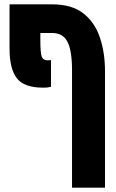

<svg xmlns="http://www.w3.org/2000/svg" viewBox="-20 -625 536 885"><path d="M178 -221Q91 -221 57.5 -264.5Q24 -308 24 -401V-605H220Q311 -605 364 -563.5Q417 -522 440.5 -452Q464 -382 464 -297V240H312V-302Q312 -390 291.5 -431.5Q271 -473 220 -473H166V-438Q166 -381 172.5 -364Q179 -347 198 -347Q209 -347 215 -348V-225Q205 -223 199.5 -222Q194 -221 178 -221Z"/></svg>

Font: Noto Sans Hebrew ExtraCondensed ExtraBold
Style: Regular
Weight: 800
Width: 2
Designer: Monotype Design Team
Foundry: Monotype Imaging Inc.
Version: Version 2.004; ttfautohint (v1.8.4.7-5d5b)